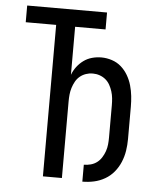

<svg xmlns="http://www.w3.org/2000/svg" viewBox="-53 -781 706 836"><g transform="rotate(5 300.0 -363.5)"><path d="M338 8V-66Q353 -66 368 -70Q383 -74 395 -83Q407 -92 415.5 -105.5Q424 -119 429 -133.5Q434 -148 435.5 -163Q437 -178 437 -194V-335Q437 -350 435.5 -365Q434 -380 429.5 -394.5Q425 -409 417.5 -422.5Q410 -436 398.5 -445.5Q387 -455 372.5 -460Q358 -465 342 -465Q327 -465 312.5 -460Q298 -455 286.5 -445.5Q275 -436 267.5 -422.5Q260 -409 255.5 -394.5Q251 -380 249.5 -365Q248 -350 248 -335V0H165V-662H32V-735H381V-661H248V-451Q255 -470 267.5 -486.5Q280 -503 296.5 -515Q313 -527 333 -532.5Q353 -538 374 -538Q397 -538 420 -530.5Q443 -523 460.5 -507.5Q478 -492 490 -471.5Q502 -451 508.5 -428Q515 -405 517.5 -382Q520 -359 520 -335V-194Q520 -168 516 -142.5Q512 -117 502 -93Q492 -69 475.5 -49Q459 -29 436.5 -16Q414 -3 389 2.5Q364 8 338 8Z"/></g></svg>

Font: Iosevka Curly Extended
Style: Regular
Weight: 400
Width: 7
Monospace: yes
Designer: Belleve Invis
Foundry: Belleve Invis
Version: Version 11.1.0; ttfautohint (v1.8.3)